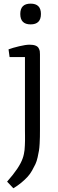

<svg xmlns="http://www.w3.org/2000/svg" viewBox="-20 -721 313 1044"><path d="M90.3 -645Q90.3 -701.2 146.5 -701.2Q202.6 -701.2 202.6 -645Q202.6 -588.4 146.5 -588.4Q90.3 -588.4 90.3 -645ZM115.7 -13.2V-410.6H32.2L26.4 -452.6Q48.3 -460.9 84.2 -469.5Q120.1 -478 140.6 -478Q160.6 -478 173.1 -473.1Q185.5 -468.3 190.4 -458.7Q195.3 -449.2 196.3 -442.9Q197.3 -436.5 197.3 -425.8V-13.2Q197.3 10.7 197 23.4Q196.8 36.1 195.6 59.8Q194.3 83.5 191.9 97.9Q189.5 112.3 184.6 134.3Q179.7 156.2 172.6 171.4Q165.5 186.5 154.5 206.1Q143.6 225.6 129.4 241Q115.2 256.3 95.7 272.5Q76.2 288.6 52.7 302.7L18.6 266.6Q86.4 190.4 103.5 139.6Q107.4 128.9 109.9 116.5Q112.3 104 113.5 94.7Q114.7 85.4 115.2 69.3Q115.7 53.2 116 45.2Q116.2 37.1 116 16.4Q115.7 -4.4 115.7 -13.2Z"/></svg>

Font: Fjord
Style: One
Weight: 400
Designer: Viktoriya Grabowska
Foundry: Viktoriya Grabowska
Version: Version 1.002